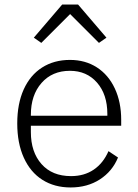

<svg xmlns="http://www.w3.org/2000/svg" viewBox="-20 -813 610 846"><path d="M289 -751 162 -624 129 -647 254 -793H324L449 -647L416 -624ZM56 -269Q56 -356 84.5 -419Q113 -482 165.5 -515.5Q218 -549 288 -549Q356 -549 407 -516Q458 -483 486 -423Q514 -363 514 -285V-259H116V-231Q116 -143 163 -90Q210 -37 293 -37Q351 -37 393 -65.5Q435 -94 458 -147L500 -119Q475 -58 420 -22.5Q365 13 291 13Q220 13 167 -20.5Q114 -54 85 -118Q56 -182 56 -269ZM116 -303H453V-311Q453 -397 407.5 -449Q362 -501 288 -501Q210 -501 163 -447.5Q116 -394 116 -307Z"/></svg>

Font: IBM Plex Sans JP Light
Style: Regular
Weight: 300
Designer: Mike Abbink; Paul van der Laan; Pieter van Rosmalen; Wujin Sim; Yejin Wi; Jinhee Kim; Boomi Park; Yona Kim; Kichan Ma
Foundry: Sandoll Inc.
Version: Version 1.002